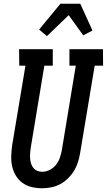

<svg xmlns="http://www.w3.org/2000/svg" viewBox="-20 -998 571 1026"><path d="M205 8Q176 8 149 1.5Q122 -5 100.5 -20.5Q79 -36 65 -59Q51 -82 45 -109Q39 -136 40 -164.5Q41 -193 45 -222L116 -647H83L82 -735H262V-647H217L144 -207Q142 -193 141 -179Q140 -165 141 -151Q142 -137 146 -124Q150 -111 158.5 -100.5Q167 -90 179.5 -85Q192 -80 206 -80Q226 -80 245.5 -90Q265 -100 278.5 -116.5Q292 -133 299 -153Q306 -173 310 -193L385 -647H351V-735H530L531 -647H486L408 -179Q404 -155 396.5 -131Q389 -107 375.5 -85Q362 -63 343 -44.5Q324 -26 301.5 -14Q279 -2 254 3Q229 8 205 8ZM231 -805 189 -840 303 -978H409L474 -835L425 -809L347 -917Z"/></svg>

Font: Iosevka Curly Slab Semibold
Style: Italic
Weight: 600
Italic angle: -9°
Monospace: yes
Designer: Belleve Invis
Foundry: Belleve Invis
Version: Version 22.1.2; ttfautohint (v1.8.4)